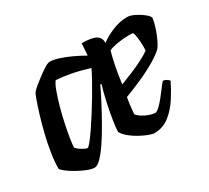

<svg xmlns="http://www.w3.org/2000/svg" viewBox="-105 -670 915 840"><g transform="rotate(-30 352.5 -250.0)"><path d="M159 0Q144 0 121.5 -9Q99 -18 76 -31Q53 -44 37 -56.5Q21 -69 19 -75Q19 -111 26 -155Q33 -199 44 -243Q55 -287 66.5 -324.5Q78 -362 87 -386.5Q96 -411 99 -415Q104 -422 120 -435.5Q136 -449 156 -464Q176 -479 193 -489.5Q210 -500 219 -500Q238 -500 264.5 -491.5Q291 -483 320 -469.5Q349 -456 377 -440L381 -500Q431 -500 452 -488Q473 -476 472 -449Q498 -469 535.5 -484.5Q573 -500 610 -500Q626 -500 648 -489Q670 -478 687 -464Q704 -450 705 -441Q702 -419 694 -395Q686 -371 676.5 -350Q667 -329 658 -316Q641 -297 603 -274.5Q565 -252 520 -232Q475 -212 435 -197Q430 -170 428.5 -153Q427 -136 425 -116Q432 -106 447 -96.5Q462 -87 479.5 -81Q497 -75 508 -75Q516 -75 529.5 -87.5Q543 -100 557.5 -118Q572 -136 585 -153.5Q598 -171 606 -180Q615 -180 624.5 -174Q634 -168 636 -163Q620 -130 596 -92Q572 -54 538.5 -27Q505 0 460 0Q451 0 432.5 -7Q414 -14 392 -26Q370 -38 352 -53Q334 -68 325 -84Q325 -102 331 -140Q337 -178 346.5 -222Q356 -266 367 -301L362 -304Q346 -270 324.5 -229Q303 -188 280 -147.5Q257 -107 234.5 -73.5Q212 -40 192.5 -20Q173 0 159 0ZM175 -90Q179 -90 192.5 -106.5Q206 -123 224.5 -150Q243 -177 264 -210Q285 -243 304.5 -276Q324 -309 340 -338Q356 -367 364 -385Q315 -400 275 -407.5Q235 -415 202 -417Q192 -405 181 -375Q170 -345 159.5 -307Q149 -269 141 -230.5Q133 -192 128.5 -162.5Q124 -133 124 -121Q133 -110 150 -100Q167 -90 175 -90ZM445 -255Q476 -267 506 -279.5Q536 -292 562.5 -305.5Q589 -319 607 -332Q608 -337 608 -343.5Q608 -350 608 -356Q608 -375 605.5 -395.5Q603 -416 598 -426Q582 -428 558.5 -426.5Q535 -425 512.5 -421Q490 -417 475 -410Q466 -379 458 -338Q450 -297 445 -255Z"/></g></svg>

Font: Texturina 12pt
Style: Bold Italic
Weight: 700
Italic angle: -11°
Designer: Guillermo Torres Carreño
Foundry: Omnibus-Type
Version: Version 1.002